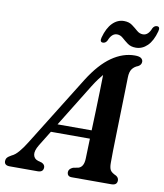

<svg xmlns="http://www.w3.org/2000/svg" viewBox="-130 -965 889 1042"><g transform="rotate(10 314.5 -444.0)"><path d="M131 -140Q110.5 -106 114.8 -84.5Q119 -63 141.5 -56L163 -50Q180 -41.5 180 -27Q180 0 148.5 0H-5.5Q-35 0 -35 -24Q-35 -34.5 -28.8 -42.5Q-22.5 -50.5 -5 -60Q13 -67.5 33 -90.8Q53 -114 74 -148.5L313.5 -533.5Q371 -624.5 432.8 -667.5Q494.5 -710.5 560 -710.5Q584.5 -710.5 594.5 -702.8Q604.5 -695 604.5 -683.5Q604.5 -666.5 587 -657Q566.5 -649.5 554.8 -633.5Q543 -617.5 542.5 -586Q542 -559.5 540.8 -510.2Q539.5 -461 538 -401.8Q536.5 -342.5 535 -284.2Q533.5 -226 532.5 -180.2Q531.5 -134.5 532 -113.5Q532 -87.5 539 -74.8Q546 -62 572 -50.5Q586.5 -41.5 586.5 -26.5Q586.5 0 555 0H336.5Q323 0 317 -6.8Q311 -13.5 311 -23.5Q311 -42 334.5 -52L364.5 -58Q392.5 -67.5 394 -112.5Q394.5 -130.5 395.5 -159.2Q396.5 -188 397.5 -223.5H182.5ZM356 -504.5 211 -269.5H399Q401 -321.5 402.8 -377.8Q404.5 -434 406 -485.8Q407.5 -537.5 408 -576.5Q398 -565 385 -547.5Q372 -530 356 -504.5ZM556.5 -753Q529 -753 511 -766.2Q493 -779.5 478 -793Q463 -806.5 445 -806.5Q415.5 -806.5 399.5 -765Q391 -749 376 -749Q357.5 -749 364.5 -775.5Q379 -829 406.5 -856.8Q434 -884.5 469.5 -884.5Q497 -884.5 515.2 -871Q533.5 -857.5 548.5 -844.2Q563.5 -831 582 -831Q611.5 -831 627 -872Q635.5 -888 650.5 -888Q669 -888 662 -861.5Q647.5 -807.5 619.8 -780.2Q592 -753 556.5 -753Z"/></g></svg>

Font: Fraunces 72pt Soft SemiBold
Style: Italic
Weight: 600
Italic angle: -16°
Version: Version 1.000;[b76b70a41]